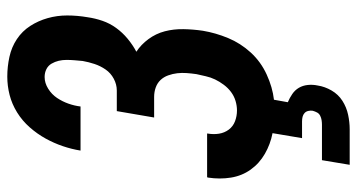

<svg xmlns="http://www.w3.org/2000/svg" viewBox="-252 -532 1003 540"><g transform="rotate(-90 250.0 -261.5)"><path d="M57 220 70 142H170Q176 142 182.5 141Q189 140 195 137Q201 134 204 128.5Q207 123 209 116Q210 110 208.5 103.5Q207 97 202.5 93Q198 89 192 87.5Q186 86 179 86H132L146 3Q115 -3 88 -18.5Q61 -34 43.5 -58.5Q26 -83 21 -114Q16 -145 21 -178L22 -181H145V-180Q142 -163 144.5 -147.5Q147 -132 156 -120Q165 -108 179.5 -102.5Q194 -97 210 -97Q223 -97 236.5 -101Q250 -105 261.5 -113.5Q273 -122 282 -134Q291 -146 297 -158.5Q303 -171 306 -184.5Q309 -198 312 -211Q314 -225 315 -238.5Q316 -252 314.5 -265Q313 -278 308.5 -290.5Q304 -303 295.5 -312Q287 -321 274.5 -325.5Q262 -330 248 -330H190L208 -435H266Q283 -435 299 -443.5Q315 -452 325 -466.5Q335 -481 340.5 -497.5Q346 -514 349 -531Q350 -542 351 -553.5Q352 -565 352 -576.5Q352 -588 349.5 -598.5Q347 -609 341.5 -618.5Q336 -628 326 -633Q316 -638 304 -638Q287 -638 271 -628Q255 -618 245 -603Q235 -588 229 -571Q223 -554 221 -537H97Q101 -562 109.5 -587Q118 -612 131 -635.5Q144 -659 162.5 -680Q181 -701 204.5 -715.5Q228 -730 253.5 -736.5Q279 -743 305 -743Q333 -743 360.5 -737Q388 -731 410.5 -716Q433 -701 447.5 -678.5Q462 -656 469.5 -629.5Q477 -603 477 -574.5Q477 -546 472 -517Q469 -496 462 -475.5Q455 -455 442 -437Q429 -419 411.5 -404.5Q394 -390 375 -380Q395 -367 410.5 -346Q426 -325 432.5 -300Q439 -275 438.5 -247.5Q438 -220 434 -193Q428 -157 413.5 -122Q399 -87 373 -58.5Q347 -30 311 -13.5Q275 3 240 7L233 46Q245 51 256 58.5Q267 66 273.5 77Q280 88 281.5 102Q283 116 280 130Q277 150 266 169Q255 188 237 199.5Q219 211 198 215.5Q177 220 157 220Z"/></g></svg>

Font: Iosevka SS18 Extrabold
Style: Italic
Weight: 800
Italic angle: -9°
Monospace: yes
Designer: Belleve Invis
Foundry: Belleve Invis
Version: Version 25.1.1; ttfautohint (v1.8.4)